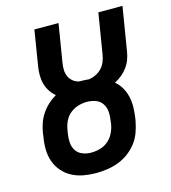

<svg xmlns="http://www.w3.org/2000/svg" viewBox="-110 -824 821 922"><g transform="rotate(-15 300.0 -363.5)"><path d="M255 8Q224 8 193 2.5Q162 -3 135.5 -17Q109 -31 89.5 -53.5Q70 -76 60 -104.5Q50 -133 49.5 -164.5Q49 -196 55 -228L57 -245Q61 -269 69 -292Q77 -315 91 -336Q105 -357 123.5 -374Q142 -391 164 -404Q148 -417 136.5 -435Q125 -453 119.5 -473.5Q114 -494 114 -517Q114 -540 118 -562L146 -735H266L235 -546Q232 -528 232.5 -510.5Q233 -493 240 -477.5Q247 -462 260.5 -451.5Q274 -441 291 -438Q294 -438 297 -438Q300 -438 304 -438Q312 -438 320 -437.5Q328 -437 336 -436Q354 -438 371 -446Q388 -454 401 -467.5Q414 -481 421 -498Q428 -515 431 -533L464 -735H584L548 -516Q545 -497 538 -478Q531 -459 518.5 -442Q506 -425 489.5 -411.5Q473 -398 454 -388Q473 -372 485.5 -350Q498 -328 503.5 -303.5Q509 -279 508.5 -252.5Q508 -226 504 -199L501 -182Q496 -155 486 -128Q476 -101 458 -78Q440 -55 416 -37.5Q392 -20 365 -10Q338 0 310 4Q282 8 255 8ZM257 -93Q279 -93 301 -99Q323 -105 341 -120Q359 -135 369.5 -156Q380 -177 384 -199L386 -216Q390 -238 388.5 -260.5Q387 -283 375 -301Q363 -319 342.5 -326.5Q322 -334 299 -334Q277 -334 255.5 -327.5Q234 -321 216 -306.5Q198 -292 188 -271Q178 -250 175 -229L172 -212Q168 -189 169.5 -166.5Q171 -144 182.5 -126.5Q194 -109 214.5 -101Q235 -93 257 -93Z"/></g></svg>

Font: Iosevka Curly Extended Oblique
Style: Bold
Weight: 700
Width: 7
Italic angle: -9°
Monospace: yes
Designer: Belleve Invis
Foundry: Belleve Invis
Version: Version 11.1.0; ttfautohint (v1.8.3)